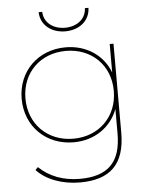

<svg xmlns="http://www.w3.org/2000/svg" viewBox="-60 -766 797 1013"><g transform="rotate(-5 338.5 -260.0)"><path d="M308 -36C173 -36 74 -132 74 -269C74 -406 173 -501 308 -501C443 -501 542 -406 542 -269C542 -132 443 -36 308 -36ZM308 -17C419 -17 507 -79 542 -173V-43C542 110 472 178 323 178C236 178 161 149 108 97L94 111C143 165 229 197 323 197C483 197 562 121 562 -46V-517H542V-366C507 -459 419 -520 308 -520C163 -520 54 -416 54 -269C54 -122 163 -17 308 -17ZM315 -604C387 -604 445 -647 447 -717H428C426 -659 377 -623 315 -623C253 -623 204 -659 202 -717H183C185 -647 243 -604 315 -604Z"/></g></svg>

Font: Montserrat-Alt1 Thin
Style: Regular
Weight: 100
Designer: Differentunic
Foundry: Differentunic
Version: Version 7.222